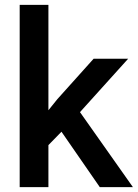

<svg xmlns="http://www.w3.org/2000/svg" viewBox="-20 -770 567 790"><path d="M390.6 0 232.9 -228 179.2 -172.9V0H61V-750H179.2V-316.4L215.8 -361.8L365.2 -528.3H507.3L309.1 -308.6L526.9 0Z"/></svg>

Font: Vazirmatn RD UI Medium
Style: Regular
Weight: 500
Designer: Saber Rastikerdar
Foundry: Saber Rastikerdar
Version: Version 33.003